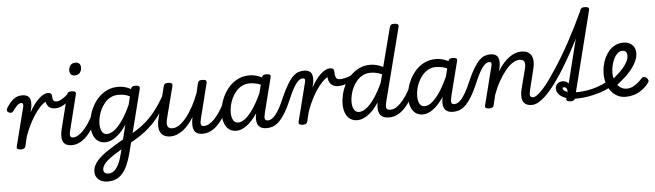

<svg xmlns="http://www.w3.org/2000/svg" viewBox="-73 -1199 6495 1903"><g transform="rotate(-5 3175.0 -248.0)"><path d="M99 15Q82 15 69 8Q56 1 61 -16L160 -408Q163 -424 158.5 -433.5Q154 -443 142 -443Q131 -443 119 -436Q107 -429 93 -414Q79 -399 60 -373Q50 -359 40 -356Q30 -353 14 -360Q-5 -370 -5.5 -381.5Q-6 -393 1 -406Q21 -438 43 -463Q65 -488 93 -503Q121 -518 158 -518Q190 -518 208.5 -507Q227 -496 234.5 -477.5Q242 -459 242 -437Q242 -415 239 -394L227 -342Q251 -386 275.5 -419Q300 -452 325 -474.5Q350 -497 372.5 -508Q395 -519 415 -519Q434 -519 442 -507Q450 -495 448 -479Q446 -463 434.5 -451Q423 -439 404 -439Q385 -439 356 -415.5Q327 -392 294 -348.5Q261 -305 228.5 -244.5Q196 -184 170 -111L146 -11Q143 2 132.5 8.5Q122 15 99 15Z M473 -361Q446 -361 426.5 -371.5Q407 -382 396 -402Q385 -422 383 -448L412 -519Q433 -519 443.5 -510Q454 -501 454 -477Q454 -462 457 -452.5Q460 -443 465 -437.5Q470 -432 477.5 -430Q485 -428 494 -428Q509 -428 529.5 -437Q550 -446 573 -463Q596 -480 620 -504Q629 -513 639 -505.5Q649 -498 654 -484.5Q659 -471 650 -462Q620 -430 591 -407Q562 -384 533 -372.5Q504 -361 473 -361Z M608 17Q571 17 549 4Q527 -9 518 -32Q509 -55 510 -83.5Q511 -112 518 -144L603 -484Q608 -503 618 -509Q628 -515 647 -515Q676 -515 685.5 -506Q695 -497 689 -479L606 -144Q592 -95 597 -76.5Q602 -58 628 -58Q642 -58 648.5 -46.5Q655 -35 653.5 -20.5Q652 -6 640.5 5.5Q629 17 608 17ZM695 -669Q673 -669 659 -682.5Q645 -696 645 -722Q645 -751 662 -773Q679 -795 714 -795Q736 -795 750 -781.5Q764 -768 764 -741Q764 -713 747.5 -691Q731 -669 695 -669Z M605 17Q591 17 584 5.5Q577 -6 579 -20.5Q581 -35 592 -46.5Q603 -58 624 -58Q649 -58 676 -73.5Q703 -89 730 -117.5Q757 -146 783.5 -186.5Q810 -227 835 -278Q842 -292 855.5 -291.5Q869 -291 878.5 -281.5Q888 -272 882 -259Q852 -191 820 -139Q788 -87 753.5 -52.5Q719 -18 682 -0.5Q645 17 605 17Z M930 407Q875 407 840.5 377.5Q806 348 806 301Q806 269 819 240.5Q832 212 857 184.5Q882 157 918.5 129.5Q955 102 1003 73Q1022 61 1040.5 49.5Q1059 38 1078.5 26.5Q1098 15 1117 4L1152 -140Q1116 -85 1079 -50.5Q1042 -16 1007 0.5Q972 17 939 17Q898 17 868.5 -3.5Q839 -24 823 -63Q807 -102 807 -156Q807 -202 819.5 -253Q832 -304 857 -351Q882 -398 919 -436Q956 -474 1004.5 -496.5Q1053 -519 1113 -519Q1134 -519 1155.5 -515.5Q1177 -512 1198 -504.5Q1219 -497 1239 -486L1241 -491Q1245 -505 1255 -510Q1265 -515 1283 -515Q1312 -515 1321 -506Q1330 -497 1325 -479L1168 142Q1150 212 1127.5 262Q1105 312 1076.5 344.5Q1048 377 1011.5 392Q975 407 930 407ZM944 329Q974 329 999.5 309Q1025 289 1046 247Q1067 205 1083 139L1092 101Q1081 108 1069.5 115Q1058 122 1047 128.5Q1036 135 1024 143Q991 164 966.5 183Q942 202 926.5 219.5Q911 237 903 254Q895 271 895 287Q895 299 900.5 309Q906 319 917 324Q928 329 944 329ZM964 -63Q999 -63 1039 -93.5Q1079 -124 1120.5 -184.5Q1162 -245 1202 -333L1222 -415Q1190 -431 1161.5 -435.5Q1133 -440 1108 -440Q1067 -440 1033 -423Q999 -406 974 -377Q949 -348 931.5 -312Q914 -276 905.5 -238.5Q897 -201 897 -167Q897 -136 904.5 -112.5Q912 -89 927 -76Q942 -63 964 -63Z M1179 48Q1167 55 1157.5 48Q1148 41 1144 27.5Q1140 14 1143.5 0.5Q1147 -13 1160 -19Q1215 -48 1261 -77.5Q1307 -107 1346.5 -141Q1386 -175 1420.5 -215Q1455 -255 1487.5 -303Q1520 -351 1552 -409Q1561 -424 1574 -423Q1587 -422 1594 -411Q1601 -400 1592 -383Q1559 -317 1525.5 -263.5Q1492 -210 1455.5 -166Q1419 -122 1377.5 -85Q1336 -48 1287 -15Q1238 18 1179 48Z M1589 16Q1542 16 1513.5 -5.5Q1485 -27 1477.5 -70Q1470 -113 1486 -175L1564 -484Q1569 -503 1579 -509Q1589 -515 1608 -515Q1637 -515 1646 -506Q1655 -497 1650 -479L1569 -163Q1561 -133 1562 -110.5Q1563 -88 1575.5 -75.5Q1588 -63 1617 -63Q1649 -63 1684.5 -87.5Q1720 -112 1755.5 -156Q1791 -200 1823.5 -260Q1856 -320 1883 -392L1904 -484Q1909 -503 1919 -509Q1929 -515 1948 -515Q1977 -515 1986 -506Q1995 -497 1990 -479L1906 -144Q1893 -95 1897.5 -76.5Q1902 -58 1928 -58Q1942 -58 1949 -46.5Q1956 -35 1954 -20.5Q1952 -6 1941 5.5Q1930 17 1908 17Q1873 17 1852.5 5Q1832 -7 1823 -27.5Q1814 -48 1813.5 -73Q1813 -98 1816 -124L1822 -157Q1797 -114 1768.5 -82Q1740 -50 1710 -28Q1680 -6 1649.5 5Q1619 16 1589 16Z M1910 17Q1896 17 1889 5.5Q1882 -6 1884 -20.5Q1886 -35 1897 -46.5Q1908 -58 1929 -58Q1954 -58 1981 -73.5Q2008 -89 2035 -117.5Q2062 -146 2088.5 -186.5Q2115 -227 2140 -278Q2147 -292 2160.5 -291.5Q2174 -291 2183.5 -281.5Q2193 -272 2187 -259Q2157 -191 2125 -139Q2093 -87 2058.5 -52.5Q2024 -18 1987 -0.5Q1950 17 1910 17Z M2245 17Q2204 17 2174.5 -3.5Q2145 -24 2129 -63Q2113 -102 2113 -155Q2113 -202 2125.5 -253Q2138 -304 2163 -351Q2188 -398 2225 -436Q2262 -474 2310.5 -496.5Q2359 -519 2419 -519Q2459 -519 2501 -505Q2543 -491 2579 -465L2566 -394Q2520 -422 2483.5 -431Q2447 -440 2415 -440Q2373 -440 2339.5 -423Q2306 -406 2280.5 -377Q2255 -348 2237.5 -312Q2220 -276 2211.5 -238.5Q2203 -201 2203 -167Q2203 -135 2210.5 -111.5Q2218 -88 2233 -75.5Q2248 -63 2270 -63Q2307 -63 2349 -99.5Q2391 -136 2434.5 -205Q2478 -274 2519 -372L2548 -325Q2501 -207 2448.5 -131.5Q2396 -56 2344 -19.5Q2292 17 2245 17ZM2546 17Q2508 17 2486 3.5Q2464 -10 2455 -32.5Q2446 -55 2446.5 -84Q2447 -113 2455 -144L2541 -484Q2547 -503 2556.5 -509Q2566 -515 2586 -515Q2615 -515 2624 -506Q2633 -497 2627 -479L2542 -144Q2529 -95 2534 -76.5Q2539 -58 2565 -58Q2578 -58 2584.5 -46.5Q2591 -35 2589.5 -20.5Q2588 -6 2577 5.5Q2566 17 2546 17Z M2548 17Q2535 17 2530.5 5.5Q2526 -6 2530 -20.5Q2534 -35 2543.5 -46.5Q2553 -58 2566 -58Q2583 -58 2602.5 -70Q2622 -82 2641.5 -106.5Q2661 -131 2682 -168.5Q2703 -206 2725 -258Q2762 -344 2793.5 -396Q2825 -448 2853 -474.5Q2881 -501 2907.5 -509.5Q2934 -518 2960 -518Q2971 -518 2974.5 -506.5Q2978 -495 2974.5 -480.5Q2971 -466 2963 -454.5Q2955 -443 2943 -443Q2931 -443 2916.5 -436Q2902 -429 2884.5 -408.5Q2867 -388 2846 -350.5Q2825 -313 2800 -253Q2762 -163 2728 -109.5Q2694 -56 2663 -28.5Q2632 -1 2603.5 8Q2575 17 2548 17Z M2903 15Q2886 15 2873.5 8Q2861 1 2865 -16L2964 -408Q2968 -424 2963.5 -433.5Q2959 -443 2943 -443Q2930 -443 2924.5 -454.5Q2919 -466 2921 -480.5Q2923 -495 2933 -506.5Q2943 -518 2959 -518Q2993 -518 3012 -507Q3031 -496 3038.5 -477.5Q3046 -459 3046.5 -437Q3047 -415 3044 -394L3032 -342Q3055 -386 3080 -419Q3105 -452 3129.5 -474.5Q3154 -497 3177 -508Q3200 -519 3220 -519Q3239 -519 3246.5 -507Q3254 -495 3252 -479Q3250 -463 3239 -451Q3228 -439 3208 -439Q3190 -439 3161 -415.5Q3132 -392 3098.5 -348.5Q3065 -305 3033 -244.5Q3001 -184 2975 -111L2950 -11Q2947 2 2936.5 8.5Q2926 15 2903 15Z M3288 -336Q3258 -336 3236 -348Q3214 -360 3201.5 -384.5Q3189 -409 3189 -444L3221 -519Q3241 -519 3251.5 -510Q3262 -501 3262 -477Q3262 -448 3267.5 -431.5Q3273 -415 3284 -409Q3295 -403 3312 -403Q3335 -403 3363.5 -410Q3392 -417 3420.5 -430Q3449 -443 3469 -459Q3478 -467 3486 -460Q3494 -453 3496 -441.5Q3498 -430 3489 -422Q3458 -394 3424 -375Q3390 -356 3355.5 -346Q3321 -336 3288 -336Z M3447 17Q3407 17 3377 -3.5Q3347 -24 3331 -63Q3315 -102 3315 -155Q3315 -202 3327.5 -253Q3340 -304 3365 -351Q3390 -398 3427.5 -436Q3465 -474 3513 -496.5Q3561 -519 3621 -519Q3653 -519 3685.5 -510.5Q3718 -502 3748 -486L3848 -872Q3853 -891 3862.5 -897Q3872 -903 3892 -903Q3921 -903 3930 -894Q3939 -885 3934 -867L3749 -144Q3737 -95 3743.5 -76.5Q3750 -58 3785 -58Q3795 -58 3799.5 -46.5Q3804 -35 3802.5 -20.5Q3801 -6 3792 5.5Q3783 17 3766 17Q3726 17 3703 5Q3680 -7 3669.5 -27.5Q3659 -48 3657.5 -73.5Q3656 -99 3660 -125L3661 -140Q3625 -85 3588 -50.5Q3551 -16 3515.5 0.5Q3480 17 3447 17ZM3472 -63Q3507 -63 3546.5 -93.5Q3586 -124 3627.5 -184Q3669 -244 3709 -332L3731 -414Q3698 -430 3670 -435Q3642 -440 3617 -440Q3575 -440 3541.5 -423Q3508 -406 3482.5 -377Q3457 -348 3439.5 -312Q3422 -276 3413.5 -238.5Q3405 -201 3405 -167Q3405 -136 3412.5 -112.5Q3420 -89 3435 -76Q3450 -63 3472 -63Z M3766 17Q3752 17 3745 5.5Q3738 -6 3740 -20.5Q3742 -35 3753 -46.5Q3764 -58 3785 -58Q3810 -58 3837 -73.5Q3864 -89 3891 -117.5Q3918 -146 3944.5 -186.5Q3971 -227 3996 -278Q4003 -292 4016.5 -291.5Q4030 -291 4039.5 -281.5Q4049 -272 4043 -259Q4013 -191 3981 -139Q3949 -87 3914.5 -52.5Q3880 -18 3843 -0.5Q3806 17 3766 17Z M4100 17Q4059 17 4029.5 -3.5Q4000 -24 3984 -63Q3968 -102 3968 -155Q3968 -202 3980.5 -253Q3993 -304 4018 -351Q4043 -398 4080 -436Q4117 -474 4165.5 -496.5Q4214 -519 4274 -519Q4314 -519 4356 -505Q4398 -491 4434 -465L4421 -394Q4375 -422 4338.5 -431Q4302 -440 4270 -440Q4228 -440 4194.5 -423Q4161 -406 4135.5 -377Q4110 -348 4092.5 -312Q4075 -276 4066.5 -238.5Q4058 -201 4058 -167Q4058 -135 4065.5 -111.5Q4073 -88 4088 -75.5Q4103 -63 4125 -63Q4162 -63 4204 -99.5Q4246 -136 4289.5 -205Q4333 -274 4374 -372L4403 -325Q4356 -207 4303.5 -131.5Q4251 -56 4199 -19.5Q4147 17 4100 17ZM4401 17Q4363 17 4341 3.5Q4319 -10 4310 -32.5Q4301 -55 4301.5 -84Q4302 -113 4310 -144L4396 -484Q4402 -503 4411.5 -509Q4421 -515 4441 -515Q4470 -515 4479 -506Q4488 -497 4482 -479L4397 -144Q4384 -95 4389 -76.5Q4394 -58 4420 -58Q4433 -58 4439.5 -46.5Q4446 -35 4444.5 -20.5Q4443 -6 4432 5.5Q4421 17 4401 17Z M4403 17Q4390 17 4385.5 5.5Q4381 -6 4385 -20.5Q4389 -35 4398.5 -46.5Q4408 -58 4421 -58Q4438 -58 4457.5 -70Q4477 -82 4496.5 -106.5Q4516 -131 4537 -168.5Q4558 -206 4580 -258Q4617 -344 4648.5 -396Q4680 -448 4708 -474.5Q4736 -501 4762.5 -509.5Q4789 -518 4815 -518Q4826 -518 4829.5 -506.5Q4833 -495 4829.5 -480.5Q4826 -466 4818 -454.5Q4810 -443 4798 -443Q4786 -443 4771.5 -436Q4757 -429 4739.5 -408.5Q4722 -388 4701 -350.5Q4680 -313 4655 -253Q4617 -163 4583 -109.5Q4549 -56 4518 -28.5Q4487 -1 4458.5 8Q4430 17 4403 17Z M5184 17Q5147 17 5125 3.5Q5103 -10 5094 -32.5Q5085 -55 5086 -84Q5087 -113 5094 -144L5146 -346Q5153 -373 5152 -394Q5151 -415 5138.5 -427Q5126 -439 5097 -439Q5066 -439 5030.5 -416Q4995 -393 4959.5 -350Q4924 -307 4890.5 -248Q4857 -189 4830 -116L4805 -11Q4802 2 4791.5 8.5Q4781 15 4758 15Q4741 15 4728.5 8Q4716 1 4720 -16L4819 -408Q4823 -424 4818.5 -433.5Q4814 -443 4799 -443Q4785 -443 4779.5 -454.5Q4774 -466 4776 -480.5Q4778 -495 4788 -506.5Q4798 -518 4815 -518Q4848 -518 4867 -507Q4886 -496 4893.5 -478Q4901 -460 4901.5 -437.5Q4902 -415 4899 -394L4887 -343Q4914 -387 4943 -420Q4972 -453 5002 -475Q5032 -497 5063 -508Q5094 -519 5125 -519Q5173 -519 5201 -497Q5229 -475 5236 -432.5Q5243 -390 5226 -327L5181 -144Q5168 -95 5173 -76.5Q5178 -58 5204 -58Q5218 -58 5224.5 -46.5Q5231 -35 5229.5 -20.5Q5228 -6 5216.5 5.5Q5205 17 5184 17Z M5185 17Q5168 17 5161.5 5.5Q5155 -6 5158 -20.5Q5161 -35 5172.5 -46.5Q5184 -58 5202 -58Q5221 -58 5246.5 -77Q5272 -96 5303 -130Q5334 -164 5368.5 -212Q5403 -260 5441 -318Q5479 -376 5518.5 -442Q5558 -508 5596.5 -579.5Q5635 -651 5672 -725Q5709 -799 5743 -872Q5748 -883 5758.5 -888Q5769 -893 5780 -892.5Q5791 -892 5797.5 -886.5Q5804 -881 5801 -872Q5764 -787 5725 -704Q5686 -621 5645 -542.5Q5604 -464 5562.5 -392Q5521 -320 5480 -257.5Q5439 -195 5399.5 -144.5Q5360 -94 5322.5 -58Q5285 -22 5250.5 -2.5Q5216 17 5185 17Z M5567 15Q5550 15 5537.5 8Q5525 1 5529 -16L5742 -872Q5748 -891 5757.5 -897Q5767 -903 5787 -903Q5816 -903 5825 -894Q5834 -885 5829 -867L5614 -11Q5611 2 5600.5 8.5Q5590 15 5567 15Z M5634 -7Q5576 -7 5530.5 -21.5Q5485 -36 5459.5 -62.5Q5434 -89 5434 -122Q5434 -151 5454 -170.5Q5474 -190 5505 -190Q5534 -190 5553 -175Q5572 -160 5580 -137Q5588 -114 5583 -90L5546 -77Q5549 -94 5545 -105.5Q5541 -117 5533 -123.5Q5525 -130 5515 -130Q5509 -130 5505 -128Q5501 -126 5501 -119Q5501 -108 5515 -96Q5529 -84 5560 -77Q5591 -70 5642 -70Q5685 -70 5737.5 -78Q5790 -86 5845 -104.5Q5900 -123 5950 -152Q5960 -158 5970 -153Q5980 -148 5986 -137Q5992 -126 5990.5 -113.5Q5989 -101 5975 -94Q5928 -66 5868.5 -47Q5809 -28 5748 -17.5Q5687 -7 5634 -7Z M5960 -137Q5982 -151 6003.5 -167Q6025 -183 6043 -200Q6079 -230 6107.5 -262Q6136 -294 6152.5 -326Q6169 -358 6169 -386Q6169 -413 6157.5 -426Q6146 -439 6123 -439Q6096 -439 6074.5 -419Q6053 -399 6037.5 -368Q6022 -337 6014 -300Q6006 -263 6006 -230Q6006 -197 6014.5 -166.5Q6023 -136 6040 -112.5Q6057 -89 6081 -75.5Q6105 -62 6135 -62Q6165 -62 6191.5 -74Q6218 -86 6242.5 -106.5Q6267 -127 6289 -150Q6302 -164 6316.5 -161.5Q6331 -159 6342 -148Q6354 -136 6356 -124Q6358 -112 6346 -98Q6312 -55 6274 -29.5Q6236 -4 6197 7Q6158 18 6119 18Q6079 18 6047.5 4.5Q6016 -9 5991.5 -32.5Q5967 -56 5950.5 -87.5Q5934 -119 5926 -154.5Q5918 -190 5918 -227Q5918 -264 5926 -304.5Q5934 -345 5951.5 -383Q5969 -421 5995.5 -452Q6022 -483 6058 -501Q6094 -519 6141 -519Q6177 -519 6203.5 -504.5Q6230 -490 6244.5 -464.5Q6259 -439 6259 -405Q6259 -363 6237 -318.5Q6215 -274 6178 -230.5Q6141 -187 6094 -149Q6072 -129 6046 -109.5Q6020 -90 5992 -73Z"/></g></svg>

Font: Playwrite DE SAS
Style: Regular
Weight: 400
Designer: Veronika Burian, José Scaglione
Foundry: TypeTogether
Version: Version 1.002